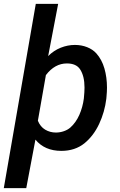

<svg xmlns="http://www.w3.org/2000/svg" viewBox="-44 -770 621 993"><path d="M139.2 -47.9 91.8 203.1H-24.4L141.1 -750H256.8L205.1 -480Q233.9 -508.8 270 -523.2Q306.2 -537.6 343.3 -537.6Q377.4 -537.6 406.5 -526.1Q435.5 -514.6 454.1 -494.1Q482.9 -461.9 496.1 -415.8Q509.3 -369.6 509.3 -316.9Q509.3 -295.9 506.8 -270L505.9 -259.3Q497.6 -190.9 468.8 -129.2Q439.9 -67.4 392.6 -28.8Q343.8 10.3 273.4 10.3Q187 10.3 139.2 -47.9ZM193.4 -381.8 151.9 -145.5Q164.6 -114.3 189.7 -99.4Q214.8 -84.5 245.1 -84.5Q266.6 -84.5 286.6 -91.6Q306.6 -98.6 320.3 -110.8Q349.1 -136.7 366.5 -176.3Q383.8 -215.8 389.6 -260.3Q393.1 -295.4 393.1 -316.9Q393.1 -377 370.1 -411.6Q350.1 -441.9 301.8 -441.9Q239.7 -441.9 193.4 -381.8Z"/></svg>

Font: Mardoto Medium
Style: Italic
Weight: 500
Italic angle: -12°
Designer: Christian Robertson, Vahan Hovhannisyan
Foundry: Google
Version: Version 1.000